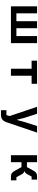

<svg xmlns="http://www.w3.org/2000/svg" viewBox="1600 -2190 800 4040"><g transform="rotate(90 2000.0 -170.0)"><path d="M887 0H113V-550H261V-115H426V-550H574V-115H739V-550H887Z M1574 0H1426V-435H1256V-550H1744V-435H1574Z M2299 210V95H2401L2422 27L2227 -550H2374L2461 -280L2499 -128H2505L2545 -280L2632 -550H2770L2553 90Q2531 153 2494 181.5Q2457 210 2389 210Z M3245 0V-550H3393V-337H3496L3572 -476Q3594 -516 3621 -533Q3648 -550 3690 -550H3759V-435H3695L3644 -341Q3630 -316 3616 -303.5Q3602 -291 3582 -286V-281Q3602 -277 3617 -266Q3632 -255 3645 -232L3709 -115H3774V0H3695Q3653 0 3626 -17.5Q3599 -35 3576 -77L3496 -222H3393V0Z"/></g></svg>

Font: IBM Plex Sans JP
Style: Bold
Weight: 700
Designer: Mike Abbink; Paul van der Laan; Pieter van Rosmalen; Wujin Sim; Yejin Wi; Jinhee Kim; Boomi Park; Yona Kim; Kichan Ma
Foundry: Sandoll Inc.
Version: Version 1.001